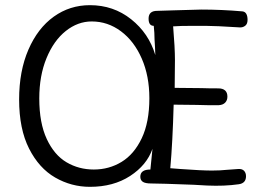

<svg xmlns="http://www.w3.org/2000/svg" viewBox="-20 -733 1016 743"><path d="M932 -51Q932 -24 904 -20Q848 -12 782 -15L729 -18Q599 -23 565 -23Q542 -23 532.5 -29.5Q523 -36 523 -49Q523 -77 562 -77L570 -157Q548 -94 483.5 -52Q419 -10 328 -10Q256 -10 193.5 -46Q131 -82 92.5 -158Q54 -234 54 -348Q54 -458 90 -541Q126 -624 188 -668.5Q250 -713 328 -713Q419 -713 487.5 -658.5Q556 -604 581 -520L580 -548L578 -581Q578 -605 575 -633Q555 -633 555 -661Q555 -691 588 -691L652 -693Q754 -696 759 -696Q838 -696 918 -689Q928 -688 933 -679.5Q938 -671 938 -656Q938 -640 928.5 -633Q919 -626 907 -627Q813 -633 775 -633H727Q675 -633 650 -631Q657 -547 657 -501Q657 -446 656 -393L759 -392Q785 -391 825 -391Q842 -391 851 -383Q860 -375 860 -359Q860 -345 851.5 -336Q843 -327 827 -326Q803 -325 740 -327L652 -328Q648 -182 639 -82L678 -79Q760 -73 800 -73Q832 -73 860 -76L902 -79Q917 -80 924.5 -72Q932 -64 932 -51ZM558 -353Q558 -439 528.5 -506.5Q499 -574 448 -612Q397 -650 335 -650Q281 -650 234.5 -613Q188 -576 160 -508Q132 -440 132 -352Q132 -257 161 -195Q190 -133 237.5 -105Q285 -77 343 -77Q402 -77 450.5 -106.5Q499 -136 528.5 -198Q558 -260 558 -353Z"/></svg>

Font: Mali
Style: Regular
Weight: 400
Version: Version 1.000; ttfautohint (v1.6)